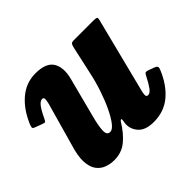

<svg xmlns="http://www.w3.org/2000/svg" viewBox="-131 -713 907 907"><g transform="rotate(-45 322.5 -259.0)"><path d="M8 -386.5Q38 -457 86 -497.2Q134 -537.5 196 -537.5Q267 -537.5 289.5 -499.8Q312 -462 296 -401L245 -204.5Q231 -152.5 229.8 -122Q228.5 -91.5 250.5 -91.5Q265.5 -91.5 283.2 -114.2Q301 -137 319.2 -175.2Q337.5 -213.5 353.5 -261Q369.5 -308.5 380 -358.5L410 -494.5Q412.5 -506 416.5 -513Q420.5 -520 434.5 -520H564Q582 -520 586.8 -517.5Q591.5 -515 588 -501L493 -125.5Q489.5 -113 489 -100.5Q488.5 -88 500 -88Q513 -88 526.2 -105.8Q539.5 -123.5 556.5 -157Q561.5 -167 565.5 -171Q569.5 -175 582 -171L612 -160Q623.5 -156 626.8 -150.2Q630 -144.5 624.5 -131.5Q595 -60 546.5 -19.5Q498 21 429.5 21Q375 21 350.2 -6.5Q325.5 -34 328.5 -70.5L331.5 -90Q332.5 -97.5 328.5 -97.5Q324.5 -97.5 319.5 -89.5Q289.5 -40.5 254.2 -12Q219 16.5 170 16.5Q145 16.5 121 8Q97 -0.5 80.8 -22Q64.5 -43.5 62.5 -81.5Q60.5 -119.5 79 -179L138.5 -390Q141.5 -401.5 143 -415.5Q144.5 -429.5 133 -429.5Q120 -429.5 106.2 -412Q92.5 -394.5 74.5 -356Q69.5 -345.5 66.2 -342.8Q63 -340 50 -345L14 -358.5Q3 -362.5 3 -368Q3 -373.5 8 -386.5Z"/></g></svg>

Font: Besley* Narrow Heavy
Style: Italic
Weight: 800
Width: 4
Italic angle: -13°
Designer: Owen Earl
Foundry: indestructible type*
Version: Version 3.000; ttfautohint (v1.8.3)